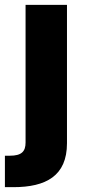

<svg xmlns="http://www.w3.org/2000/svg" viewBox="-49 -566 352 790"><path d="M56.2 -545.9V20.5C56.2 57.1 40 74.7 -8.3 74.7H-28.8V204.1H5.9C140.1 204.1 226.6 157.7 226.6 23.4V-545.9Z"/></svg>

Font: Inter ExtraBold
Style: Regular
Weight: 800
Designer: Rasmus Andersson
Foundry: rsms
Version: Version 4.001;git-9221beed3